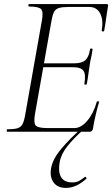

<svg xmlns="http://www.w3.org/2000/svg" viewBox="-20 -645 550 940"><path d="M15 0Q13 0 13 -6Q13 -12 15 -12Q48 -12 65 -17Q82 -22 90 -37Q98 -52 103 -81L185 -544Q193 -587 181.5 -600Q170 -613 122 -613Q119 -613 119 -619Q119 -625 122 -625H503Q511 -625 509 -616Q506 -598 502.5 -575Q499 -552 496 -530Q493 -508 490 -494Q489 -490 483 -491Q477 -492 478 -495Q487 -547 470.5 -579Q454 -611 416 -611H317Q286 -611 269 -606Q252 -601 244.5 -586.5Q237 -572 232 -543L151 -85Q144 -43 155 -30.5Q166 -18 213 -18H344Q377 -18 407.5 -54Q438 -90 454 -147Q455 -150 461 -149Q467 -148 465 -145Q457 -119 448.5 -82.5Q440 -46 435 -15Q432 0 419 0ZM405 -234Q404 -230 398 -230.5Q392 -231 393 -235Q401 -280 389 -298Q377 -316 336 -316H171L174 -335H343Q381 -335 398 -350.5Q415 -366 421 -404Q422 -408 428 -407.5Q434 -407 433 -402Q429 -374 425 -358.5Q421 -343 419 -325Q415 -303 412.5 -281.5Q410 -260 405 -234ZM303 275Q262 275 242.5 248.5Q223 222 230 179Q238 133 280.5 83Q323 33 376 -14L385 -7Q342 31 310.5 70Q279 109 272 150Q264 196 279 222Q294 248 334 248Q356 248 369.5 239.5Q383 231 396 221Q398 219 401.5 223.5Q405 228 403 230Q376 254 351.5 264.5Q327 275 303 275Z"/></svg>

Font: Cormorant Infant Light
Style: Italic
Weight: 300
Italic angle: -10°
Designer: Christian Thalmann (Catharsis Fonts)
Foundry: Catharsis Fonts
Version: Version 4.001